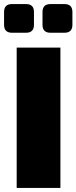

<svg xmlns="http://www.w3.org/2000/svg" viewBox="-29 -924 376 944"><path d="M30 -904H99Q138 -904 138 -865V-802Q138 -763 99 -763H30Q-9 -763 -9 -802V-865Q-9 -904 30 -904ZM219 -904H288Q327 -904 327 -865V-802Q327 -763 288 -763H219Q180 -763 180 -802V-865Q180 -904 219 -904ZM268 0H53V-690H268Z"/></svg>

Font: Exo 2.0 Black
Style: Regular
Weight: 900
Designer: Natanael Gama
Version: Version 1.001;PS 001.001;hotconv 1.0.70;makeotf.lib2.5.58329